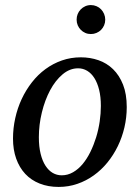

<svg xmlns="http://www.w3.org/2000/svg" viewBox="-20 -718 546 750"><path d="M374 -304.2Q374 -339.8 367.2 -367.2Q360.4 -394.5 348.6 -413.1Q336.9 -431.6 320.6 -441.4Q304.2 -451.2 285.2 -451.2Q252.4 -451.2 224.4 -427.5Q196.3 -403.8 175.8 -365.5Q155.3 -327.1 143.6 -279.1Q131.8 -231 131.8 -182.1Q131.8 -145 138.7 -117.2Q145.5 -89.4 157.7 -70.6Q169.9 -51.8 186 -42.5Q202.1 -33.2 221.2 -33.2Q244.6 -33.2 265.4 -45.2Q286.1 -57.1 303 -77.4Q319.8 -97.7 333 -124.5Q346.2 -151.4 355.5 -181.4Q364.7 -211.4 369.4 -243.2Q374 -274.9 374 -304.2ZM475.1 -299.8Q475.1 -259.3 466.1 -220.5Q457 -181.6 440.2 -147Q423.3 -112.3 399.7 -83.3Q376 -54.2 346.4 -33Q316.9 -11.7 282.2 0.2Q247.6 12.2 209 12.2Q168 12.2 134.8 -1Q101.6 -14.2 78.6 -38.8Q55.7 -63.5 43.2 -98.4Q30.8 -133.3 30.8 -176.8Q30.8 -217.3 39.6 -256.6Q48.3 -295.9 64.7 -331.1Q81.1 -366.2 104.5 -396.2Q127.9 -426.3 157.5 -448Q187 -469.7 221.9 -481.9Q256.8 -494.1 295.9 -494.1Q332 -494.1 364.5 -482.9Q397 -471.7 421.6 -447.8Q446.3 -423.8 460.7 -387.2Q475.1 -350.6 475.1 -299.8ZM391.1 -641.1Q391.1 -629.4 386.7 -619.1Q382.3 -608.9 374.8 -601.3Q367.2 -593.8 356.9 -589.4Q346.7 -585 335 -585Q323.2 -585 313.2 -589.4Q303.2 -593.8 295.7 -601.3Q288.1 -608.9 283.7 -619.1Q279.3 -629.4 279.3 -641.1Q279.3 -652.8 283.4 -663.1Q287.6 -673.3 295.2 -681.2Q302.7 -689 313 -693.6Q323.2 -698.2 335 -698.2Q346.7 -698.2 356.9 -693.8Q367.2 -689.5 374.8 -681.6Q382.3 -673.8 386.7 -663.3Q391.1 -652.8 391.1 -641.1Z"/></svg>

Font: Charis SIL Eur
Style: Italic
Weight: 400
Italic angle: -11°
Foundry: SIL International
Version: Version 5.000